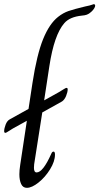

<svg xmlns="http://www.w3.org/2000/svg" viewBox="-20 -892 477 922"><path d="M437 -864Q437 -860 432.5 -852Q428 -844 418 -835Q407 -825 397 -821.5Q387 -818 373 -817Q315 -811 289 -781Q240 -725 217 -574L192 -410L262 -449Q277 -458 286.5 -464Q296 -470 299 -470Q305 -470 305 -463Q305 -450 297.5 -431.5Q290 -413 278 -405L183 -352L144 -103Q143 -96 143 -86Q143 -64 156 -64Q186 -64 226 -153Q230 -164 237 -164Q244 -164 244 -150Q244 -117 220.5 -79Q197 -41 165 -15.5Q133 10 109 10Q90 10 81.5 -8.5Q73 -27 73 -55Q73 -74 77 -100L109 -312L42 -275Q27 -266 18 -260Q9 -254 6 -254Q0 -254 0 -262Q0 -275 7 -293.5Q14 -312 27 -319L117 -369L136 -494Q157 -630 187 -704Q217 -778 259 -811Q283 -830 309 -839Q335 -848 389 -861Q414 -866 421 -869Q428 -872 430 -872Q437 -872 437 -864Z"/></svg>

Font: Charm
Style: Regular
Weight: 400
Designer: Katatrad Aksorn Co.,Ltd.
Foundry: Cadson Demak Co.,Ltd.
Version: Version 1.001